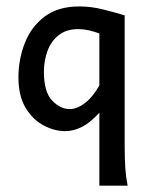

<svg xmlns="http://www.w3.org/2000/svg" viewBox="-20 -401 463 600"><path d="M290.5 179.2V-48.8Q261.7 -17.1 235.6 -4.2Q209.5 8.8 184.1 8.8Q150.4 8.8 116.7 -8.8Q83 -26.4 60.3 -63.7Q37.6 -101.1 37.6 -159.2Q37.6 -215.3 57.4 -266.1Q77.1 -316.9 119.1 -348.9Q161.1 -380.9 228 -380.9Q264.2 -380.9 300.8 -371.8Q337.4 -362.8 369.6 -353Q369.6 -353 369.6 -326.7Q369.6 -300.3 369.6 -257.8Q369.6 -215.3 369.6 -166.3Q369.6 -117.2 369.6 -70.8Q369.6 -24.4 369.6 9.5Q369.6 43.5 369.6 54.7Q369.6 98.6 371.8 127.2Q374 155.8 378.9 179.2ZM197.8 -60.1Q220.7 -60.1 245.1 -78.6Q269.5 -97.2 290.5 -133.8V-296.4Q275.4 -302.2 257.8 -306.2Q240.2 -310.1 225.1 -310.1Q186.5 -310.1 162.6 -290.5Q138.7 -271 127.9 -240.5Q117.2 -210 117.2 -177.2Q117.2 -113.8 142.8 -86.9Q168.5 -60.1 197.8 -60.1Z"/></svg>

Font: Harmattan Medium
Style: Regular
Weight: 500
Designer: George W. Nuss III and SIL International
Foundry: SIL International
Version: Version 4.000